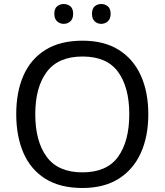

<svg xmlns="http://www.w3.org/2000/svg" viewBox="-20 -928 821 958"><path d="M720 -358Q720 -247 682.5 -164.5Q645 -82 572 -36Q499 10 391 10Q280 10 206.5 -36Q133 -82 97 -165Q61 -248 61 -359Q61 -469 97 -551Q133 -633 206.5 -679Q280 -725 392 -725Q499 -725 572 -679.5Q645 -634 682.5 -551.5Q720 -469 720 -358ZM156 -358Q156 -223 213 -145.5Q270 -68 391 -68Q513 -68 569 -145.5Q625 -223 625 -358Q625 -493 569 -569.5Q513 -646 392 -646Q271 -646 213.5 -569.5Q156 -493 156 -358ZM251 -859Q251 -885 265 -896.5Q279 -908 298 -908Q317 -908 331 -896.5Q345 -885 345 -859Q345 -834 331 -821.5Q317 -809 298 -809Q279 -809 265 -821.5Q251 -834 251 -859ZM439 -859Q439 -885 452.5 -896.5Q466 -908 485 -908Q504 -908 518 -896.5Q532 -885 532 -859Q532 -834 518 -821.5Q504 -809 485 -809Q466 -809 452.5 -821.5Q439 -834 439 -859Z"/></svg>

Font: Noto Sans Historical
Style: Regular
Weight: 400
Designer: Monotype Design Team
Foundry: Monotype Imaging Inc.
Version: Version 2.013; ttfautohint (v1.8.4.7-5d5b)